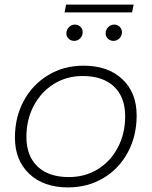

<svg xmlns="http://www.w3.org/2000/svg" viewBox="-20 -812 660 836"><path d="M45 -213Q45 -302 83.5 -373Q122 -444 190 -485Q258 -526 344 -526Q450 -526 512.5 -467.5Q575 -409 575 -309Q575 -220 536.5 -148.5Q498 -77 430 -36.5Q362 4 276 4Q170 4 107.5 -55Q45 -114 45 -213ZM525 -306Q525 -389 476.5 -435Q428 -481 340 -481Q270 -481 214.5 -446.5Q159 -412 127 -351.5Q95 -291 95 -216Q95 -133 143.5 -87Q192 -41 280 -41Q350 -41 405.5 -75Q461 -109 493 -169.5Q525 -230 525 -306ZM269 -666Q269 -682 280 -693.5Q291 -705 306 -705Q320 -705 330 -695.5Q340 -686 340 -672Q340 -656 329 -645Q318 -634 303 -634Q289 -634 279 -643.5Q269 -653 269 -666ZM440 -666Q440 -682 451 -693.5Q462 -705 477 -705Q491 -705 501 -695.5Q511 -686 511 -672Q511 -656 500 -645Q489 -634 474 -634Q460 -634 450 -643.5Q440 -653 440 -666ZM268 -792H562L555 -758H261Z"/></svg>

Font: Idrija
Style: Italic
Weight: 300
Italic angle: -11.3°
Designer: Julieta Ulanovsky
Foundry: Julieta Ulanovsky
Version: Version 7.200